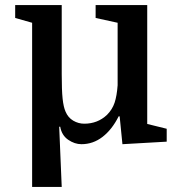

<svg xmlns="http://www.w3.org/2000/svg" viewBox="-20 -560 717 759"><path d="M107 179V-470L40 -489V-540H224V-267Q224 -203 227.5 -170Q231 -137 239 -119Q249 -95 269.5 -83Q290 -71 313 -71Q366 -71 403 -106Q424 -127 433 -154Q442 -181 445 -223V-470L358 -489V-540H562V-70L639 -51V0L464 10L453 -100H449Q423 -48 385.5 -19Q348 10 302 10Q275 10 249.5 -7.5Q224 -25 218 -59H214L224 179Z"/></svg>

Font: Domine SemiBold
Style: Regular
Weight: 600
Designer: Pablo Impallari, Rodrigo Fuenzalida, Brenda Gallo
Foundry: Pablo Impallari, Rodrigo Fuenzalida, Brenda Gallo
Version: Version 2.000